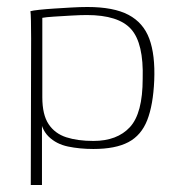

<svg xmlns="http://www.w3.org/2000/svg" viewBox="-20 -422 511 549"><path d="M68 107 69 -312Q69 -341 68.5 -362.5Q68 -384 67 -390Q74 -392 92.5 -394Q111 -396 134.5 -397.5Q158 -399 183.5 -400.5Q209 -402 230 -402Q305 -402 347.5 -379.5Q390 -357 407 -311Q424 -265 421 -192Q418 -122 401 -78.5Q384 -35 347 -15.5Q310 4 247 4Q208 4 174.5 -3Q141 -10 119 -31.5Q97 -53 93 -94L100 -106V107ZM247 -19Q315 -19 351.5 -58.5Q388 -98 388 -197Q391 -298 355 -338.5Q319 -379 228 -379Q211 -379 184.5 -377.5Q158 -376 134.5 -374.5Q111 -373 101 -371V-144Q101 -94 119 -67Q137 -40 169.5 -29.5Q202 -19 247 -19Z"/></svg>

Font: Genos Thin ExtraLight
Style: Regular
Weight: 250
Version: Version 1.010